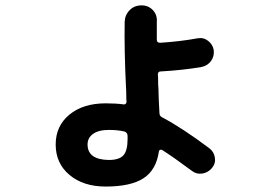

<svg xmlns="http://www.w3.org/2000/svg" viewBox="-20 -642 1040 712"><path d="M383.8 -160.2Q345.7 -160.2 325.2 -145.5Q304.7 -130.9 304.7 -106.4Q304.7 -49.8 383.8 -48.8Q421.9 -48.8 437.5 -65.9Q453.1 -83 453.1 -126V-137.7Q453.1 -150.4 441.4 -154.3Q417 -160.2 383.8 -160.2ZM372.1 49.8Q289.1 49.8 237.8 6.8Q186.5 -36.1 186.5 -106.4Q186.5 -174.8 237.3 -216.8Q288.1 -258.8 372.1 -258.8Q410.2 -258.8 438.5 -254.9Q442.4 -253.9 445.8 -256.8Q449.2 -259.8 449.2 -264.6Q448.2 -273.4 448.2 -290.5Q448.2 -307.6 447.3 -316.4Q440.4 -459 442.4 -561.5Q443.4 -586.9 460.9 -604.5Q478.5 -622.1 504.9 -622.1Q530.3 -622.1 546.9 -604.5Q563.5 -586.9 561.5 -561.5V-494.1Q561.5 -483.4 574.2 -483.4Q649.4 -488.3 712.9 -500Q734.4 -503.9 751.5 -490.7Q768.6 -477.5 772.5 -457Q775.4 -433.6 762.7 -416Q750 -398.4 727.5 -393.6Q659.2 -381.8 575.2 -377Q565.4 -377 565.4 -365.2Q566.4 -357.4 566.4 -340.8Q566.4 -324.2 567.4 -316.4Q567.4 -301.8 568.8 -270.5Q570.3 -239.3 571.3 -222.7Q571.3 -211.9 581.1 -207Q655.3 -168 756.8 -91.8Q773.4 -79.1 776.9 -57.6Q780.3 -36.1 766.1 -19Q752 -2 730.5 1.5Q709 4.9 692.4 -7.8Q620.1 -61.5 581.1 -85.9Q577.1 -87.9 573.7 -86.4Q570.3 -85 569.3 -81.1Q559.6 -11.7 512.2 19Q464.8 49.8 372.1 49.8Z"/></svg>

Font: Rounded-X Mgen+ 2m bold
Style: Bold
Weight: 700
Designer: [Source Han Sans]
Ryoko NISHIZUKA  (kana & ideographs); Paul D. Hunt (Latin, Greek & Cyrillic); Wenlong ZHANG  (bopomofo
Version: Version 1.059.20150602